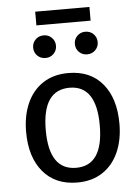

<svg xmlns="http://www.w3.org/2000/svg" viewBox="-59 -905 701 963"><g transform="rotate(-5 292.0 -424.0)"><path d="M527 -264Q527 -182 499 -119.5Q471 -57 418 -22.5Q365 12 292 12Q181 12 119 -62Q57 -136 57 -263Q57 -345 85 -407.5Q113 -470 166 -504.5Q219 -539 293 -539Q404 -539 465.5 -465Q527 -391 527 -264ZM156 -263Q156 -62 292 -62Q428 -62 428 -264Q428 -465 293 -465Q156 -465 156 -263ZM244 -681Q244 -657 227.5 -640.5Q211 -624 187 -624Q162 -624 145.5 -640.5Q129 -657 129 -681Q129 -705 145.5 -721.5Q162 -738 187 -738Q211 -738 227.5 -721.5Q244 -705 244 -681ZM454 -681Q454 -657 437.5 -640.5Q421 -624 396 -624Q372 -624 355.5 -640.5Q339 -657 339 -681Q339 -705 355.5 -721.5Q372 -738 396 -738Q421 -738 437.5 -721.5Q454 -705 454 -681ZM155 -791V-860H428V-791Z"/></g></svg>

Font: FiraGOUPP
Style: Medium
Weight: 400
Designer: bBox Type
Foundry: bBox Type GmbH
Version: Version 1.001